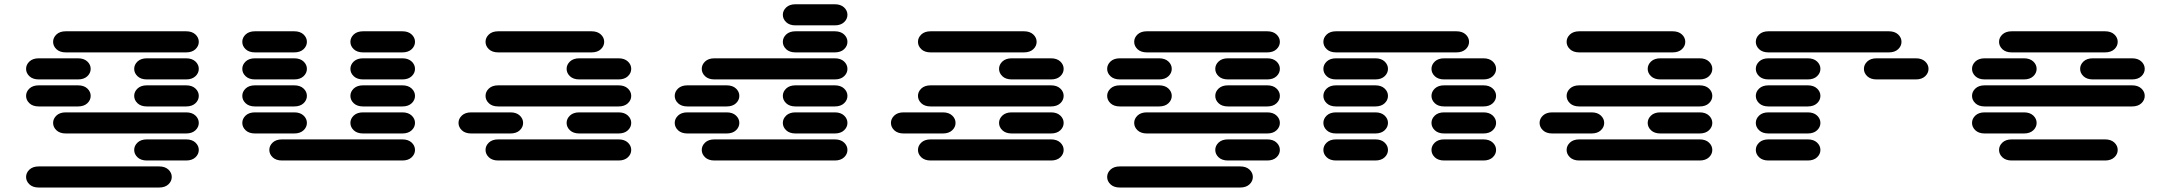

<svg xmlns="http://www.w3.org/2000/svg" viewBox="-20 -756 10040 888"><path d="M159.2 111.3H715.8Q743.2 111.3 758.8 96.7Q774.4 82 774.4 62.5Q774.4 43 758.8 28.3Q743.2 13.7 715.8 13.7H159.2Q131.8 13.7 116.2 28.3Q100.6 43 100.6 62.5Q100.6 82 116.2 96.7Q131.8 111.3 159.2 111.3ZM659.2 -13.7H840.8Q868.2 -13.7 883.8 -28.3Q899.4 -43 899.4 -62.5Q899.4 -82 883.8 -96.7Q868.2 -111.3 840.8 -111.3H659.2Q631.8 -111.3 616.2 -96.7Q600.6 -82 600.6 -62.5Q600.6 -43 616.2 -28.3Q631.8 -13.7 659.2 -13.7ZM284.2 -138.7H840.8Q868.2 -138.7 883.8 -153.3Q899.4 -168 899.4 -187.5Q899.4 -207 883.8 -221.7Q868.2 -236.3 840.8 -236.3H284.2Q256.8 -236.3 241.2 -221.7Q225.6 -207 225.6 -187.5Q225.6 -168 241.2 -153.3Q256.8 -138.7 284.2 -138.7ZM159.2 -263.7H340.8Q368.2 -263.7 383.8 -278.3Q399.4 -293 399.4 -312.5Q399.4 -332 383.8 -346.7Q368.2 -361.3 340.8 -361.3H159.2Q131.8 -361.3 116.2 -346.7Q100.6 -332 100.6 -312.5Q100.6 -293 116.2 -278.3Q131.8 -263.7 159.2 -263.7ZM659.2 -263.7H840.8Q868.2 -263.7 883.8 -278.3Q899.4 -293 899.4 -312.5Q899.4 -332 883.8 -346.7Q868.2 -361.3 840.8 -361.3H659.2Q631.8 -361.3 616.2 -346.7Q600.6 -332 600.6 -312.5Q600.6 -293 616.2 -278.3Q631.8 -263.7 659.2 -263.7ZM159.2 -388.7H340.8Q368.2 -388.7 383.8 -403.3Q399.4 -418 399.4 -437.5Q399.4 -457 383.8 -471.7Q368.2 -486.3 340.8 -486.3H159.2Q131.8 -486.3 116.2 -471.7Q100.6 -457 100.6 -437.5Q100.6 -418 116.2 -403.3Q131.8 -388.7 159.2 -388.7ZM659.2 -388.7H840.8Q868.2 -388.7 883.8 -403.3Q899.4 -418 899.4 -437.5Q899.4 -457 883.8 -471.7Q868.2 -486.3 840.8 -486.3H659.2Q631.8 -486.3 616.2 -471.7Q600.6 -457 600.6 -437.5Q600.6 -418 616.2 -403.3Q631.8 -388.7 659.2 -388.7ZM284.2 -513.7H840.8Q868.2 -513.7 883.8 -528.3Q899.4 -543 899.4 -562.5Q899.4 -582 883.8 -596.7Q868.2 -611.3 840.8 -611.3H284.2Q256.8 -611.3 241.2 -596.7Q225.6 -582 225.6 -562.5Q225.6 -543 241.2 -528.3Q256.8 -513.7 284.2 -513.7Z M1284.2 -13.7H1840.8Q1868.2 -13.7 1883.8 -28.3Q1899.4 -43 1899.4 -62.5Q1899.4 -82 1883.8 -96.7Q1868.2 -111.3 1840.8 -111.3H1284.2Q1256.8 -111.3 1241.2 -96.7Q1225.6 -82 1225.6 -62.5Q1225.6 -43 1241.2 -28.3Q1256.8 -13.7 1284.2 -13.7ZM1159.2 -138.7H1340.8Q1368.2 -138.7 1383.8 -153.3Q1399.4 -168 1399.4 -187.5Q1399.4 -207 1383.8 -221.7Q1368.2 -236.3 1340.8 -236.3H1159.2Q1131.8 -236.3 1116.2 -221.7Q1100.6 -207 1100.6 -187.5Q1100.6 -168 1116.2 -153.3Q1131.8 -138.7 1159.2 -138.7ZM1659.2 -138.7H1840.8Q1868.2 -138.7 1883.8 -153.3Q1899.4 -168 1899.4 -187.5Q1899.4 -207 1883.8 -221.7Q1868.2 -236.3 1840.8 -236.3H1659.2Q1631.8 -236.3 1616.2 -221.7Q1600.6 -207 1600.6 -187.5Q1600.6 -168 1616.2 -153.3Q1631.8 -138.7 1659.2 -138.7ZM1159.2 -263.7H1340.8Q1368.2 -263.7 1383.8 -278.3Q1399.4 -293 1399.4 -312.5Q1399.4 -332 1383.8 -346.7Q1368.2 -361.3 1340.8 -361.3H1159.2Q1131.8 -361.3 1116.2 -346.7Q1100.6 -332 1100.6 -312.5Q1100.6 -293 1116.2 -278.3Q1131.8 -263.7 1159.2 -263.7ZM1659.2 -263.7H1840.8Q1868.2 -263.7 1883.8 -278.3Q1899.4 -293 1899.4 -312.5Q1899.4 -332 1883.8 -346.7Q1868.2 -361.3 1840.8 -361.3H1659.2Q1631.8 -361.3 1616.2 -346.7Q1600.6 -332 1600.6 -312.5Q1600.6 -293 1616.2 -278.3Q1631.8 -263.7 1659.2 -263.7ZM1159.2 -388.7H1340.8Q1368.2 -388.7 1383.8 -403.3Q1399.4 -418 1399.4 -437.5Q1399.4 -457 1383.8 -471.7Q1368.2 -486.3 1340.8 -486.3H1159.2Q1131.8 -486.3 1116.2 -471.7Q1100.6 -457 1100.6 -437.5Q1100.6 -418 1116.2 -403.3Q1131.8 -388.7 1159.2 -388.7ZM1659.2 -388.7H1840.8Q1868.2 -388.7 1883.8 -403.3Q1899.4 -418 1899.4 -437.5Q1899.4 -457 1883.8 -471.7Q1868.2 -486.3 1840.8 -486.3H1659.2Q1631.8 -486.3 1616.2 -471.7Q1600.6 -457 1600.6 -437.5Q1600.6 -418 1616.2 -403.3Q1631.8 -388.7 1659.2 -388.7ZM1159.2 -513.7H1340.8Q1368.2 -513.7 1383.8 -528.3Q1399.4 -543 1399.4 -562.5Q1399.4 -582 1383.8 -596.7Q1368.2 -611.3 1340.8 -611.3H1159.2Q1131.8 -611.3 1116.2 -596.7Q1100.6 -582 1100.6 -562.5Q1100.6 -543 1116.2 -528.3Q1131.8 -513.7 1159.2 -513.7ZM1659.2 -513.7H1840.8Q1868.2 -513.7 1883.8 -528.3Q1899.4 -543 1899.4 -562.5Q1899.4 -582 1883.8 -596.7Q1868.2 -611.3 1840.8 -611.3H1659.2Q1631.8 -611.3 1616.2 -596.7Q1600.6 -582 1600.6 -562.5Q1600.6 -543 1616.2 -528.3Q1631.8 -513.7 1659.2 -513.7Z M2284.2 -13.7H2840.8Q2868.2 -13.7 2883.8 -28.3Q2899.4 -43 2899.4 -62.5Q2899.4 -82 2883.8 -96.7Q2868.2 -111.3 2840.8 -111.3H2284.2Q2256.8 -111.3 2241.2 -96.7Q2225.6 -82 2225.6 -62.5Q2225.6 -43 2241.2 -28.3Q2256.8 -13.7 2284.2 -13.7ZM2159.2 -138.7H2340.8Q2368.2 -138.7 2383.8 -153.3Q2399.4 -168 2399.4 -187.5Q2399.4 -207 2383.8 -221.7Q2368.2 -236.3 2340.8 -236.3H2159.2Q2131.8 -236.3 2116.2 -221.7Q2100.6 -207 2100.6 -187.5Q2100.6 -168 2116.2 -153.3Q2131.8 -138.7 2159.2 -138.7ZM2659.2 -138.7H2840.8Q2868.2 -138.7 2883.8 -153.3Q2899.4 -168 2899.4 -187.5Q2899.4 -207 2883.8 -221.7Q2868.2 -236.3 2840.8 -236.3H2659.2Q2631.8 -236.3 2616.2 -221.7Q2600.6 -207 2600.6 -187.5Q2600.6 -168 2616.2 -153.3Q2631.8 -138.7 2659.2 -138.7ZM2284.2 -263.7H2840.8Q2868.2 -263.7 2883.8 -278.3Q2899.4 -293 2899.4 -312.5Q2899.4 -332 2883.8 -346.7Q2868.2 -361.3 2840.8 -361.3H2284.2Q2256.8 -361.3 2241.2 -346.7Q2225.6 -332 2225.6 -312.5Q2225.6 -293 2241.2 -278.3Q2256.8 -263.7 2284.2 -263.7ZM2659.2 -388.7H2840.8Q2868.2 -388.7 2883.8 -403.3Q2899.4 -418 2899.4 -437.5Q2899.4 -457 2883.8 -471.7Q2868.2 -486.3 2840.8 -486.3H2659.2Q2631.8 -486.3 2616.2 -471.7Q2600.6 -457 2600.6 -437.5Q2600.6 -418 2616.2 -403.3Q2631.8 -388.7 2659.2 -388.7ZM2284.2 -513.7H2715.8Q2743.2 -513.7 2758.8 -528.3Q2774.4 -543 2774.4 -562.5Q2774.4 -582 2758.8 -596.7Q2743.2 -611.3 2715.8 -611.3H2284.2Q2256.8 -611.3 2241.2 -596.7Q2225.6 -582 2225.6 -562.5Q2225.6 -543 2241.2 -528.3Q2256.8 -513.7 2284.2 -513.7Z M3284.2 -13.7H3840.8Q3868.2 -13.7 3883.8 -28.3Q3899.4 -43 3899.4 -62.5Q3899.4 -82 3883.8 -96.7Q3868.2 -111.3 3840.8 -111.3H3284.2Q3256.8 -111.3 3241.2 -96.7Q3225.6 -82 3225.6 -62.5Q3225.6 -43 3241.2 -28.3Q3256.8 -13.7 3284.2 -13.7ZM3159.2 -138.7H3340.8Q3368.2 -138.7 3383.8 -153.3Q3399.4 -168 3399.4 -187.5Q3399.4 -207 3383.8 -221.7Q3368.2 -236.3 3340.8 -236.3H3159.2Q3131.8 -236.3 3116.2 -221.7Q3100.6 -207 3100.6 -187.5Q3100.6 -168 3116.2 -153.3Q3131.8 -138.7 3159.2 -138.7ZM3659.2 -138.7H3840.8Q3868.2 -138.7 3883.8 -153.3Q3899.4 -168 3899.4 -187.5Q3899.4 -207 3883.8 -221.7Q3868.2 -236.3 3840.8 -236.3H3659.2Q3631.8 -236.3 3616.2 -221.7Q3600.6 -207 3600.6 -187.5Q3600.6 -168 3616.2 -153.3Q3631.8 -138.7 3659.2 -138.7ZM3159.2 -263.7H3340.8Q3368.2 -263.7 3383.8 -278.3Q3399.4 -293 3399.4 -312.5Q3399.4 -332 3383.8 -346.7Q3368.2 -361.3 3340.8 -361.3H3159.2Q3131.8 -361.3 3116.2 -346.7Q3100.6 -332 3100.6 -312.5Q3100.6 -293 3116.2 -278.3Q3131.8 -263.7 3159.2 -263.7ZM3659.2 -263.7H3840.8Q3868.2 -263.7 3883.8 -278.3Q3899.4 -293 3899.4 -312.5Q3899.4 -332 3883.8 -346.7Q3868.2 -361.3 3840.8 -361.3H3659.2Q3631.8 -361.3 3616.2 -346.7Q3600.6 -332 3600.6 -312.5Q3600.6 -293 3616.2 -278.3Q3631.8 -263.7 3659.2 -263.7ZM3284.2 -388.7H3840.8Q3868.2 -388.7 3883.8 -403.3Q3899.4 -418 3899.4 -437.5Q3899.4 -457 3883.8 -471.7Q3868.2 -486.3 3840.8 -486.3H3284.2Q3256.8 -486.3 3241.2 -471.7Q3225.6 -457 3225.6 -437.5Q3225.6 -418 3241.2 -403.3Q3256.8 -388.7 3284.2 -388.7ZM3659.2 -513.7H3840.8Q3868.2 -513.7 3883.8 -528.3Q3899.4 -543 3899.4 -562.5Q3899.4 -582 3883.8 -596.7Q3868.2 -611.3 3840.8 -611.3H3659.2Q3631.8 -611.3 3616.2 -596.7Q3600.6 -582 3600.6 -562.5Q3600.6 -543 3616.2 -528.3Q3631.8 -513.7 3659.2 -513.7ZM3659.2 -638.7H3840.8Q3868.2 -638.7 3883.8 -653.3Q3899.4 -668 3899.4 -687.5Q3899.4 -707 3883.8 -721.7Q3868.2 -736.3 3840.8 -736.3H3659.2Q3631.8 -736.3 3616.2 -721.7Q3600.6 -707 3600.6 -687.5Q3600.6 -668 3616.2 -653.3Q3631.8 -638.7 3659.2 -638.7Z M4284.2 -13.7H4840.8Q4868.2 -13.7 4883.8 -28.3Q4899.4 -43 4899.4 -62.5Q4899.4 -82 4883.8 -96.7Q4868.2 -111.3 4840.8 -111.3H4284.2Q4256.8 -111.3 4241.2 -96.7Q4225.6 -82 4225.6 -62.5Q4225.6 -43 4241.2 -28.3Q4256.8 -13.7 4284.2 -13.7ZM4159.2 -138.7H4340.8Q4368.2 -138.7 4383.8 -153.3Q4399.4 -168 4399.4 -187.5Q4399.4 -207 4383.8 -221.7Q4368.2 -236.3 4340.8 -236.3H4159.2Q4131.8 -236.3 4116.2 -221.7Q4100.6 -207 4100.6 -187.5Q4100.6 -168 4116.2 -153.3Q4131.8 -138.7 4159.2 -138.7ZM4659.2 -138.7H4840.8Q4868.2 -138.7 4883.8 -153.3Q4899.4 -168 4899.4 -187.5Q4899.4 -207 4883.8 -221.7Q4868.2 -236.3 4840.8 -236.3H4659.2Q4631.8 -236.3 4616.2 -221.7Q4600.6 -207 4600.6 -187.5Q4600.6 -168 4616.2 -153.3Q4631.8 -138.7 4659.2 -138.7ZM4284.2 -263.7H4840.8Q4868.2 -263.7 4883.8 -278.3Q4899.4 -293 4899.4 -312.5Q4899.4 -332 4883.8 -346.7Q4868.2 -361.3 4840.8 -361.3H4284.2Q4256.8 -361.3 4241.2 -346.7Q4225.6 -332 4225.6 -312.5Q4225.6 -293 4241.2 -278.3Q4256.8 -263.7 4284.2 -263.7ZM4659.2 -388.7H4840.8Q4868.2 -388.7 4883.8 -403.3Q4899.4 -418 4899.4 -437.5Q4899.4 -457 4883.8 -471.7Q4868.2 -486.3 4840.8 -486.3H4659.2Q4631.8 -486.3 4616.2 -471.7Q4600.6 -457 4600.6 -437.5Q4600.6 -418 4616.2 -403.3Q4631.8 -388.7 4659.2 -388.7ZM4284.2 -513.7H4715.8Q4743.2 -513.7 4758.8 -528.3Q4774.4 -543 4774.4 -562.5Q4774.4 -582 4758.8 -596.7Q4743.2 -611.3 4715.8 -611.3H4284.2Q4256.8 -611.3 4241.2 -596.7Q4225.6 -582 4225.6 -562.5Q4225.6 -543 4241.2 -528.3Q4256.8 -513.7 4284.2 -513.7Z M5159.2 111.3H5715.8Q5743.2 111.3 5758.8 96.7Q5774.4 82 5774.4 62.5Q5774.4 43 5758.8 28.3Q5743.2 13.7 5715.8 13.7H5159.2Q5131.8 13.7 5116.2 28.3Q5100.6 43 5100.6 62.5Q5100.6 82 5116.2 96.7Q5131.8 111.3 5159.2 111.3ZM5659.2 -13.7H5840.8Q5868.2 -13.7 5883.8 -28.3Q5899.4 -43 5899.4 -62.5Q5899.4 -82 5883.8 -96.7Q5868.2 -111.3 5840.8 -111.3H5659.2Q5631.8 -111.3 5616.2 -96.7Q5600.6 -82 5600.6 -62.5Q5600.6 -43 5616.2 -28.3Q5631.8 -13.7 5659.2 -13.7ZM5284.2 -138.7H5840.8Q5868.2 -138.7 5883.8 -153.3Q5899.4 -168 5899.4 -187.5Q5899.4 -207 5883.8 -221.7Q5868.2 -236.3 5840.8 -236.3H5284.2Q5256.8 -236.3 5241.2 -221.7Q5225.6 -207 5225.6 -187.5Q5225.6 -168 5241.2 -153.3Q5256.8 -138.7 5284.2 -138.7ZM5159.2 -263.7H5340.8Q5368.2 -263.7 5383.8 -278.3Q5399.4 -293 5399.4 -312.5Q5399.4 -332 5383.8 -346.7Q5368.2 -361.3 5340.8 -361.3H5159.2Q5131.8 -361.3 5116.2 -346.7Q5100.6 -332 5100.6 -312.5Q5100.6 -293 5116.2 -278.3Q5131.8 -263.7 5159.2 -263.7ZM5659.2 -263.7H5840.8Q5868.2 -263.7 5883.8 -278.3Q5899.4 -293 5899.4 -312.5Q5899.4 -332 5883.8 -346.7Q5868.2 -361.3 5840.8 -361.3H5659.2Q5631.8 -361.3 5616.2 -346.7Q5600.6 -332 5600.6 -312.5Q5600.6 -293 5616.2 -278.3Q5631.8 -263.7 5659.2 -263.7ZM5159.2 -388.7H5340.8Q5368.2 -388.7 5383.8 -403.3Q5399.4 -418 5399.4 -437.5Q5399.4 -457 5383.8 -471.7Q5368.2 -486.3 5340.8 -486.3H5159.2Q5131.8 -486.3 5116.2 -471.7Q5100.6 -457 5100.6 -437.5Q5100.6 -418 5116.2 -403.3Q5131.8 -388.7 5159.2 -388.7ZM5659.2 -388.7H5840.8Q5868.2 -388.7 5883.8 -403.3Q5899.4 -418 5899.4 -437.5Q5899.4 -457 5883.8 -471.7Q5868.2 -486.3 5840.8 -486.3H5659.2Q5631.8 -486.3 5616.2 -471.7Q5600.6 -457 5600.6 -437.5Q5600.6 -418 5616.2 -403.3Q5631.8 -388.7 5659.2 -388.7ZM5284.2 -513.7H5840.8Q5868.2 -513.7 5883.8 -528.3Q5899.4 -543 5899.4 -562.5Q5899.4 -582 5883.8 -596.7Q5868.2 -611.3 5840.8 -611.3H5284.2Q5256.8 -611.3 5241.2 -596.7Q5225.6 -582 5225.6 -562.5Q5225.6 -543 5241.2 -528.3Q5256.8 -513.7 5284.2 -513.7Z M6159.2 -13.7H6340.8Q6368.2 -13.7 6383.8 -28.3Q6399.4 -43 6399.4 -62.5Q6399.4 -82 6383.8 -96.7Q6368.2 -111.3 6340.8 -111.3H6159.2Q6131.8 -111.3 6116.2 -96.7Q6100.6 -82 6100.6 -62.5Q6100.6 -43 6116.2 -28.3Q6131.8 -13.7 6159.2 -13.7ZM6659.2 -13.7H6840.8Q6868.2 -13.7 6883.8 -28.3Q6899.4 -43 6899.4 -62.5Q6899.4 -82 6883.8 -96.7Q6868.2 -111.3 6840.8 -111.3H6659.2Q6631.8 -111.3 6616.2 -96.7Q6600.6 -82 6600.6 -62.5Q6600.6 -43 6616.2 -28.3Q6631.8 -13.7 6659.2 -13.7ZM6159.2 -138.7H6340.8Q6368.2 -138.7 6383.8 -153.3Q6399.4 -168 6399.4 -187.5Q6399.4 -207 6383.8 -221.7Q6368.2 -236.3 6340.8 -236.3H6159.2Q6131.8 -236.3 6116.2 -221.7Q6100.6 -207 6100.6 -187.5Q6100.6 -168 6116.2 -153.3Q6131.8 -138.7 6159.2 -138.7ZM6659.2 -138.7H6840.8Q6868.2 -138.7 6883.8 -153.3Q6899.4 -168 6899.4 -187.5Q6899.4 -207 6883.8 -221.7Q6868.2 -236.3 6840.8 -236.3H6659.2Q6631.8 -236.3 6616.2 -221.7Q6600.6 -207 6600.6 -187.5Q6600.6 -168 6616.2 -153.3Q6631.8 -138.7 6659.2 -138.7ZM6159.2 -263.7H6340.8Q6368.2 -263.7 6383.8 -278.3Q6399.4 -293 6399.4 -312.5Q6399.4 -332 6383.8 -346.7Q6368.2 -361.3 6340.8 -361.3H6159.2Q6131.8 -361.3 6116.2 -346.7Q6100.6 -332 6100.6 -312.5Q6100.6 -293 6116.2 -278.3Q6131.8 -263.7 6159.2 -263.7ZM6659.2 -263.7H6840.8Q6868.2 -263.7 6883.8 -278.3Q6899.4 -293 6899.4 -312.5Q6899.4 -332 6883.8 -346.7Q6868.2 -361.3 6840.8 -361.3H6659.2Q6631.8 -361.3 6616.2 -346.7Q6600.6 -332 6600.6 -312.5Q6600.6 -293 6616.2 -278.3Q6631.8 -263.7 6659.2 -263.7ZM6159.2 -388.7H6340.8Q6368.2 -388.7 6383.8 -403.3Q6399.4 -418 6399.4 -437.5Q6399.4 -457 6383.8 -471.7Q6368.2 -486.3 6340.8 -486.3H6159.2Q6131.8 -486.3 6116.2 -471.7Q6100.6 -457 6100.6 -437.5Q6100.6 -418 6116.2 -403.3Q6131.8 -388.7 6159.2 -388.7ZM6659.2 -388.7H6840.8Q6868.2 -388.7 6883.8 -403.3Q6899.4 -418 6899.4 -437.5Q6899.4 -457 6883.8 -471.7Q6868.2 -486.3 6840.8 -486.3H6659.2Q6631.8 -486.3 6616.2 -471.7Q6600.6 -457 6600.6 -437.5Q6600.6 -418 6616.2 -403.3Q6631.8 -388.7 6659.2 -388.7ZM6159.2 -513.7H6715.8Q6743.2 -513.7 6758.8 -528.3Q6774.4 -543 6774.4 -562.5Q6774.4 -582 6758.8 -596.7Q6743.2 -611.3 6715.8 -611.3H6159.2Q6131.8 -611.3 6116.2 -596.7Q6100.6 -582 6100.6 -562.5Q6100.6 -543 6116.2 -528.3Q6131.8 -513.7 6159.2 -513.7Z M7284.2 -13.7H7840.8Q7868.2 -13.7 7883.8 -28.3Q7899.4 -43 7899.4 -62.5Q7899.4 -82 7883.8 -96.7Q7868.2 -111.3 7840.8 -111.3H7284.2Q7256.8 -111.3 7241.2 -96.7Q7225.6 -82 7225.6 -62.5Q7225.6 -43 7241.2 -28.3Q7256.8 -13.7 7284.2 -13.7ZM7159.2 -138.7H7340.8Q7368.2 -138.7 7383.8 -153.3Q7399.4 -168 7399.4 -187.5Q7399.4 -207 7383.8 -221.7Q7368.2 -236.3 7340.8 -236.3H7159.2Q7131.8 -236.3 7116.2 -221.7Q7100.6 -207 7100.6 -187.5Q7100.6 -168 7116.2 -153.3Q7131.8 -138.7 7159.2 -138.7ZM7659.2 -138.7H7840.8Q7868.2 -138.7 7883.8 -153.3Q7899.4 -168 7899.4 -187.5Q7899.4 -207 7883.8 -221.7Q7868.2 -236.3 7840.8 -236.3H7659.2Q7631.8 -236.3 7616.2 -221.7Q7600.6 -207 7600.6 -187.5Q7600.6 -168 7616.2 -153.3Q7631.8 -138.7 7659.2 -138.7ZM7284.2 -263.7H7840.8Q7868.2 -263.7 7883.8 -278.3Q7899.4 -293 7899.4 -312.5Q7899.4 -332 7883.8 -346.7Q7868.2 -361.3 7840.8 -361.3H7284.2Q7256.8 -361.3 7241.2 -346.7Q7225.6 -332 7225.6 -312.5Q7225.6 -293 7241.2 -278.3Q7256.8 -263.7 7284.2 -263.7ZM7659.2 -388.7H7840.8Q7868.2 -388.7 7883.8 -403.3Q7899.4 -418 7899.4 -437.5Q7899.4 -457 7883.8 -471.7Q7868.2 -486.3 7840.8 -486.3H7659.2Q7631.8 -486.3 7616.2 -471.7Q7600.6 -457 7600.6 -437.5Q7600.6 -418 7616.2 -403.3Q7631.8 -388.7 7659.2 -388.7ZM7284.2 -513.7H7715.8Q7743.2 -513.7 7758.8 -528.3Q7774.4 -543 7774.4 -562.5Q7774.4 -582 7758.8 -596.7Q7743.2 -611.3 7715.8 -611.3H7284.2Q7256.8 -611.3 7241.2 -596.7Q7225.6 -582 7225.6 -562.5Q7225.6 -543 7241.2 -528.3Q7256.8 -513.7 7284.2 -513.7Z M8159.2 -13.7H8340.8Q8368.2 -13.7 8383.8 -28.3Q8399.4 -43 8399.4 -62.5Q8399.4 -82 8383.8 -96.7Q8368.2 -111.3 8340.8 -111.3H8159.2Q8131.8 -111.3 8116.2 -96.7Q8100.6 -82 8100.6 -62.5Q8100.6 -43 8116.2 -28.3Q8131.8 -13.7 8159.2 -13.7ZM8159.2 -138.7H8340.8Q8368.2 -138.7 8383.8 -153.3Q8399.4 -168 8399.4 -187.5Q8399.4 -207 8383.8 -221.7Q8368.2 -236.3 8340.8 -236.3H8159.2Q8131.8 -236.3 8116.2 -221.7Q8100.6 -207 8100.6 -187.5Q8100.6 -168 8116.2 -153.3Q8131.8 -138.7 8159.2 -138.7ZM8159.2 -263.7H8340.8Q8368.2 -263.7 8383.8 -278.3Q8399.4 -293 8399.4 -312.5Q8399.4 -332 8383.8 -346.7Q8368.2 -361.3 8340.8 -361.3H8159.2Q8131.8 -361.3 8116.2 -346.7Q8100.6 -332 8100.6 -312.5Q8100.6 -293 8116.2 -278.3Q8131.8 -263.7 8159.2 -263.7ZM8159.2 -388.7H8340.8Q8368.2 -388.7 8383.8 -403.3Q8399.4 -418 8399.4 -437.5Q8399.4 -457 8383.8 -471.7Q8368.2 -486.3 8340.8 -486.3H8159.2Q8131.8 -486.3 8116.2 -471.7Q8100.6 -457 8100.6 -437.5Q8100.6 -418 8116.2 -403.3Q8131.8 -388.7 8159.2 -388.7ZM8659.2 -388.7H8840.8Q8868.2 -388.7 8883.8 -403.3Q8899.4 -418 8899.4 -437.5Q8899.4 -457 8883.8 -471.7Q8868.2 -486.3 8840.8 -486.3H8659.2Q8631.8 -486.3 8616.2 -471.7Q8600.6 -457 8600.6 -437.5Q8600.6 -418 8616.2 -403.3Q8631.8 -388.7 8659.2 -388.7ZM8159.2 -513.7H8715.8Q8743.2 -513.7 8758.8 -528.3Q8774.4 -543 8774.4 -562.5Q8774.4 -582 8758.8 -596.7Q8743.2 -611.3 8715.8 -611.3H8159.2Q8131.8 -611.3 8116.2 -596.7Q8100.6 -582 8100.6 -562.5Q8100.6 -543 8116.2 -528.3Q8131.8 -513.7 8159.2 -513.7Z M9284.2 -13.7H9715.8Q9743.2 -13.7 9758.8 -28.3Q9774.4 -43 9774.4 -62.5Q9774.4 -82 9758.8 -96.7Q9743.2 -111.3 9715.8 -111.3H9284.2Q9256.8 -111.3 9241.2 -96.7Q9225.6 -82 9225.6 -62.5Q9225.6 -43 9241.2 -28.3Q9256.8 -13.7 9284.2 -13.7ZM9159.2 -138.7H9340.8Q9368.2 -138.7 9383.8 -153.3Q9399.4 -168 9399.4 -187.5Q9399.4 -207 9383.8 -221.7Q9368.2 -236.3 9340.8 -236.3H9159.2Q9131.8 -236.3 9116.2 -221.7Q9100.6 -207 9100.6 -187.5Q9100.6 -168 9116.2 -153.3Q9131.8 -138.7 9159.2 -138.7ZM9159.2 -263.7H9840.8Q9868.2 -263.7 9883.8 -278.3Q9899.4 -293 9899.4 -312.5Q9899.4 -332 9883.8 -346.7Q9868.2 -361.3 9840.8 -361.3H9159.2Q9131.8 -361.3 9116.2 -346.7Q9100.6 -332 9100.6 -312.5Q9100.6 -293 9116.2 -278.3Q9131.8 -263.7 9159.2 -263.7ZM9159.2 -388.7H9340.8Q9368.2 -388.7 9383.8 -403.3Q9399.4 -418 9399.4 -437.5Q9399.4 -457 9383.8 -471.7Q9368.2 -486.3 9340.8 -486.3H9159.2Q9131.8 -486.3 9116.2 -471.7Q9100.6 -457 9100.6 -437.5Q9100.6 -418 9116.2 -403.3Q9131.8 -388.7 9159.2 -388.7ZM9659.2 -388.7H9840.8Q9868.2 -388.7 9883.8 -403.3Q9899.4 -418 9899.4 -437.5Q9899.4 -457 9883.8 -471.7Q9868.2 -486.3 9840.8 -486.3H9659.2Q9631.8 -486.3 9616.2 -471.7Q9600.6 -457 9600.6 -437.5Q9600.6 -418 9616.2 -403.3Q9631.8 -388.7 9659.2 -388.7ZM9284.2 -513.7H9715.8Q9743.2 -513.7 9758.8 -528.3Q9774.4 -543 9774.4 -562.5Q9774.4 -582 9758.8 -596.7Q9743.2 -611.3 9715.8 -611.3H9284.2Q9256.8 -611.3 9241.2 -596.7Q9225.6 -582 9225.6 -562.5Q9225.6 -543 9241.2 -528.3Q9256.8 -513.7 9284.2 -513.7Z"/></svg>

Font: Sixtyfour Convergence
Style: Regular
Weight: 400
Designer: Jens Kutilek
Foundry: Jens Kutilek
Version: Version 2.001